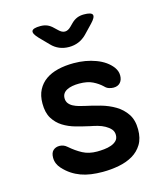

<svg xmlns="http://www.w3.org/2000/svg" viewBox="-117 -874 834 972"><g transform="rotate(-15 300.0 -387.5)"><path d="M301 10Q269 10 240.5 6Q212 2 187.5 -7Q163 -16 141 -30.5Q119 -45 99 -67Q88 -79 82 -93.5Q76 -108 76 -124Q76 -150 89 -162Q102 -174 122 -174Q132 -174 142 -170.5Q152 -167 162 -158Q193 -131 225 -114Q257 -97 300 -97Q317 -97 337 -99Q357 -101 374 -107Q391 -113 402 -124Q413 -135 413 -154Q413 -172 402 -184.5Q391 -197 374 -206.5Q357 -216 337 -221.5Q317 -227 300 -230Q264 -238 227.5 -248Q191 -258 161.5 -276.5Q132 -295 113.5 -325Q95 -355 95 -403Q95 -445 110.5 -474.5Q126 -504 153 -523Q180 -542 217.5 -551Q255 -560 300 -560Q363 -560 416 -540Q469 -520 497 -483Q504 -473 508 -462.5Q512 -452 512 -439Q512 -416 499.5 -402Q487 -388 464 -388Q453 -388 440.5 -392Q428 -396 418 -407Q398 -426 370.5 -439.5Q343 -453 300 -453Q281 -453 264.5 -450Q248 -447 235.5 -440.5Q223 -434 216.5 -424Q210 -414 210 -400Q210 -384 218.5 -373Q227 -362 240.5 -355Q254 -348 270 -343.5Q286 -339 300 -336Q338 -328 378.5 -316.5Q419 -305 452.5 -285Q486 -265 507.5 -233Q529 -201 529 -152Q529 -105 510 -74Q491 -43 459.5 -24.5Q428 -6 386.5 2Q345 10 301 10ZM186 -785Q206 -785 221.5 -778.5Q237 -772 251 -758L268 -742Q284 -726 300 -726Q316 -726 332 -742L348 -758Q362 -772 378 -778.5Q394 -785 414 -785Q453 -785 458.5 -771.5Q464 -758 437 -730L392 -683Q373 -664 350 -654.5Q327 -645 300 -645Q273 -645 250 -654.5Q227 -664 209 -683L163 -730Q136 -758 141.5 -771.5Q147 -785 186 -785Z"/></g></svg>

Font: Maple Mono NL SemiBold
Style: Regular
Weight: 600
Monospace: yes
Designer: subframe7536
Version: Version 7.000